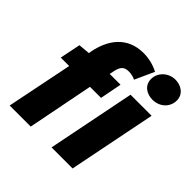

<svg xmlns="http://www.w3.org/2000/svg" viewBox="-190 -879 1031 1031"><g transform="rotate(45 325.0 -364.0)"><path d="M34 0H194L268 -376H352L376 -500H294L298 -520C308 -574 328 -582 360 -582C376 -582 398 -576 408 -570L458 -680C424 -698 384 -708 344 -708C218 -708 158 -618 138 -514L136 -500L70 -494L46 -376H110ZM352 0H512L612 -500H452ZM554 -564C608 -564 650 -602 650 -654C650 -702 608 -728 566 -728C512 -728 470 -686 470 -638C470 -588 512 -564 554 -564Z"/></g></svg>

Font: Source Sans Pro Black
Style: Italic
Weight: 900
Italic angle: -11°
Designer: Paul D. Hunt
Foundry: Adobe Systems Incorporated
Version: Version 3.006;hotconv 1.0.111;makeotfexe 2.5.65597